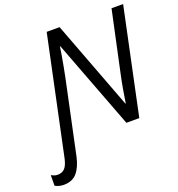

<svg xmlns="http://www.w3.org/2000/svg" viewBox="-259 -848 1129 1216"><g transform="rotate(-20 306.0 -240.0)"><path d="M-37.6 233.9Q-54.2 233.9 -70.1 229.2Q-85.9 224.6 -94.7 218.8L-94.2 147.9Q-85.9 152.3 -75 156.5Q-64 160.6 -51.3 160.6Q-22.5 160.6 -4.4 142.8Q13.7 125 23.9 79.6L191.9 -713.9H278.8L504.9 -116.2H507.3Q512.7 -152.3 522 -206.3Q531.2 -260.3 542 -308.6L628.9 -713.9H707L556.2 0H469.2L241.7 -599.1H239.3Q236.3 -577.1 230.7 -543.7Q225.1 -510.3 218 -472.4Q210.9 -434.6 203.6 -398.9L99.1 93.3Q84.5 159.7 53.2 196.8Q22 233.9 -37.6 233.9Z"/></g></svg>

Font: Open Sans
Style: Italic
Weight: 400
Italic angle: -12°
Designer: Monotype Design Team
Foundry: Monotype Imaging Inc.
Version: Version 3.000; ttfautohint (v1.8.4)